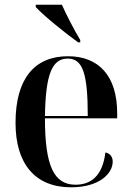

<svg xmlns="http://www.w3.org/2000/svg" viewBox="-20 -786 560 816"><path d="M312 -606H321V-616C294 -661 263 -721 243 -766H132V-756C164 -721 256 -646 312 -606ZM282 10C403 10 459 -49 459 -99C459 -118 449 -134 428 -138C416 -40 368 -1 301 -1C210 -1 171 -79 171 -283H478V-305C478 -463 400 -547 269 -547C127 -547 46 -452 46 -264C46 -91 128 10 282 10ZM353 -293H171C174 -473 202 -537 268 -537C332 -537 353 -473 353 -293Z"/></svg>

Font: Noto Serif Display SemiCondensed SemiBold
Style: Regular
Weight: 600
Width: 4
Designer: Monotype Design Team
Foundry: Monotype Imaging Inc.
Version: Version 2.009